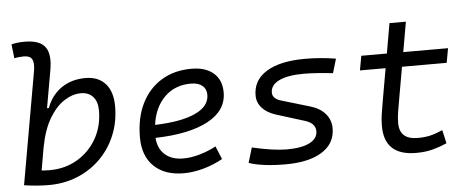

<svg xmlns="http://www.w3.org/2000/svg" viewBox="-50 -865 2444 997"><g transform="rotate(-5 1172.0 -367.0)"><path d="M168 9.8Q135.3 9.8 103 7.1Q70.8 4.4 38.6 -0.5L142.1 -587.9Q148.9 -628.9 138.4 -647.9Q127.9 -667 96.2 -667Q84 -667 71.3 -665.8Q58.6 -664.6 45.9 -661.6L37.6 -734.9Q54.7 -739.3 72 -741Q89.4 -742.7 106.9 -742.7Q184.6 -742.7 213.1 -704.3Q241.7 -666 226.6 -583L192.4 -388.7H201.7Q226.6 -455.1 279.3 -491.2Q332 -527.3 404.3 -527.3Q471.2 -527.3 508.3 -485.8Q545.4 -444.3 545.4 -367.7Q545.4 -287.1 517.1 -218.3Q488.8 -149.4 437.5 -98.1Q386.2 -46.9 317.4 -18.6Q248.5 9.8 168 9.8ZM157.2 -189 136.2 -68.8Q156.2 -66.9 178.7 -66.9Q258.8 -66.9 322.5 -104.5Q386.2 -142.1 423.1 -206.8Q460 -271.5 460 -353Q460 -399.4 437.3 -425Q414.6 -450.7 373.5 -450.7Q331.1 -450.7 287.8 -423.3Q244.6 -396 209.7 -338.4Q174.8 -280.8 157.2 -189Z M875.5 -66.9Q914.6 -66.9 959.7 -79.6Q1004.9 -92.3 1046.4 -114.7L1074.7 -46.4Q1027.3 -20 973.9 -5.1Q920.4 9.8 871.1 9.8Q771.5 9.8 715.6 -44.4Q659.7 -98.6 659.7 -194.8Q659.7 -296.4 696.3 -370.8Q732.9 -445.3 799.8 -486.3Q866.7 -527.3 957 -527.3Q1030.8 -527.3 1072 -491.2Q1113.3 -455.1 1113.3 -390.6Q1113.3 -295.9 1014.9 -243.2Q916.5 -190.4 740.2 -186Q744.1 -129.9 779.5 -98.4Q814.9 -66.9 875.5 -66.9ZM743.7 -253.4Q879.4 -257.3 953.6 -291.3Q1027.8 -325.2 1027.8 -385.7Q1027.8 -416 1006.8 -433.3Q985.8 -450.7 946.8 -450.7Q864.3 -450.7 810.3 -397.7Q756.3 -344.7 743.7 -253.4Z M1400.4 9.8Q1341.3 9.8 1291.7 3.4Q1242.2 -2.9 1210.4 -14.6L1233.9 -92.8Q1286.1 -80.6 1333.3 -73.7Q1380.4 -66.9 1414.1 -66.9Q1491.2 -66.9 1533.2 -88.1Q1575.2 -109.4 1575.2 -147.9Q1575.2 -190.4 1518.6 -207L1372.6 -252.4Q1326.7 -267.1 1301.8 -295.2Q1276.9 -323.2 1276.9 -359.9Q1276.9 -439.9 1348.1 -483.6Q1419.4 -527.3 1549.3 -527.3Q1629.4 -527.3 1709.5 -514.2L1687.5 -440.4Q1644.5 -445.3 1604.7 -448Q1564.9 -450.7 1536.1 -450.7Q1453.1 -450.7 1407.7 -429Q1362.3 -407.2 1362.3 -367.7Q1362.3 -334.5 1408.7 -321.8L1555.2 -278.3Q1606 -263.2 1633.3 -231Q1660.6 -198.7 1660.6 -155.8Q1660.6 -77.1 1592.5 -33.7Q1524.4 9.8 1400.4 9.8Z M2082 9.8Q1916.5 9.8 1916.5 -144.5Q1916.5 -175.8 1920.9 -205.3Q1925.3 -234.9 1934.6 -287.1L1961.9 -442.4H1828.1L1841.8 -517.6H1975.1L2002.4 -673.8H2087.9L2060.5 -517.6H2293.9L2280.3 -442.4H2047.4L2020 -287.1Q2011.2 -236.8 2006.6 -209.2Q2002 -181.6 2002 -152.8Q2002 -66.9 2096.2 -66.9Q2132.8 -66.9 2160.6 -73.2Q2188.5 -79.6 2227.1 -96.2L2242.7 -26.4Q2208.5 -11.2 2169.9 -0.7Q2131.3 9.8 2082 9.8Z"/></g></svg>

Font: Cascadia Code NF SemiLight
Style: Italic
Weight: 350
Italic angle: -10°
Monospace: yes
Designer: Aaron Bell
Foundry: Saja Typeworks
Version: Version 2404.023; ttfautohint (v1.8.4)